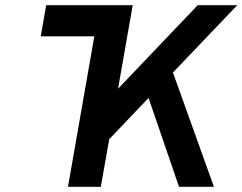

<svg xmlns="http://www.w3.org/2000/svg" viewBox="-20 -720 934 740"><path d="M242 0 343.5 -580H137L158 -700H491.5L435 -378L742 -700H894.5L646.5 -440.5L804.5 0H670L552.5 -342.5L401 -183.5L368.5 0Z"/></svg>

Font: Overpass
Style: Bold Italic
Weight: 700
Italic angle: -10°
Designer: Delve Withrington, Dave Bailey, Thomas Jockin
Foundry: Delve Fonts LLC
Version: Version 4.000; ttfautohint (v1.8.3)